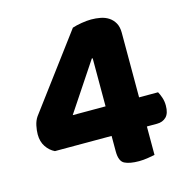

<svg xmlns="http://www.w3.org/2000/svg" viewBox="-99 -740 818 841"><g transform="rotate(-15 310.5 -319.0)"><path d="M301 -632Q319 -638 343.5 -642Q368 -646 387 -646Q409 -646 429.5 -642Q450 -638 466 -627.5Q482 -617 492 -599.5Q502 -582 502 -555V-262H588Q594 -252 600 -234.5Q606 -217 606 -197Q606 -162 590 -146Q574 -130 548 -130H502V-1Q492 1 471 4.5Q450 8 430 8Q388 8 365 -3.5Q342 -15 342 -60V-130H85Q62 -141 46.5 -164Q31 -187 31 -220Q31 -238 35.5 -259.5Q40 -281 51 -297ZM350 -480H346L201 -262H350Z"/></g></svg>

Font: Baloo Bhaina 2 ExtraBold
Style: Regular
Weight: 800
Designer: Yesha Goshar, Manish Minz, Shuchita Grover and Ek Type
Foundry: Ek Type
Version: Version 1.640;hotconv 1.0.111;makeotfexe 2.5.65597; ttfautoh